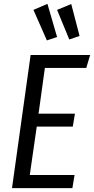

<svg xmlns="http://www.w3.org/2000/svg" viewBox="-20 -972 486 992"><path d="M225.1 -952.1 274.9 -780.8 222.2 -763.2 152.8 -920.9ZM348.1 -951.2 391.1 -786.1 337.9 -768.1 274.9 -920.9ZM445.8 -688 425.8 -621.1H211.9L179.2 -384.8H367.2L356 -317.9H169.9L133.8 -67.9H365.2L354 0H42L138.2 -688Z"/></svg>

Font: Fira Sans Compressed Book
Style: Italic
Weight: 350
Width: 3
Italic angle: -8°
Designer: Carrois Corporate & Edenspiekermann AG
Foundry: Carrois Corporate GbR & Edenspiekermann AG
Version: Version 4.203;PS 004.203;hotconv 1.0.88;makeotf.lib2.5.64775